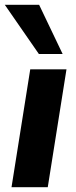

<svg xmlns="http://www.w3.org/2000/svg" viewBox="-29 -780 317 800"><path d="M19 0 97 -491H248L170 0ZM133 -555 -9 -760H134L232 -555Z"/></svg>

Font: Nunito Sans ExtraBold
Style: Italic
Weight: 800
Italic angle: -9°
Designer: Vernon Adams
Foundry: Vernon Adams
Version: Version 3.006; ttfautohint (v1.8.3)